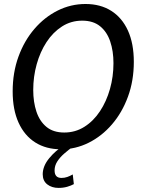

<svg xmlns="http://www.w3.org/2000/svg" viewBox="-20 -734 714 962"><path d="M285.5 14Q211 14 156.8 -20.2Q102.5 -54.5 73 -119.5Q43.5 -184.5 43.5 -276Q43.5 -370.5 72.5 -450.2Q101.5 -530 152.5 -589.2Q203.5 -648.5 269.2 -681.2Q335 -714 408.5 -714Q483 -714 537.2 -679.8Q591.5 -645.5 621 -580.8Q650.5 -516 650.5 -424Q650.5 -329.5 621.2 -249.8Q592 -170 541 -110.8Q490 -51.5 424.2 -18.8Q358.5 14 285.5 14ZM302 -70Q357.5 -70 403 -98.8Q448.5 -127.5 481 -176.8Q513.5 -226 531 -288.2Q548.5 -350.5 548.5 -417.5Q548.5 -478 532.2 -526.2Q516 -574.5 481.5 -602.5Q447 -630.5 392 -630.5Q336 -630.5 290.8 -601.5Q245.5 -572.5 213.2 -523.2Q181 -474 163.8 -412Q146.5 -350 146.5 -283Q146.5 -223 162.5 -174.8Q178.5 -126.5 212.8 -98.2Q247 -70 302 -70ZM300 -5 346.5 0Q323 17 301.8 35.5Q280.5 54 267 75Q253.5 96 253.5 120Q253.5 157.5 288 157.5Q303 157.5 316.8 152.8Q330.5 148 344.5 140L350 188.5Q336.5 196 316.8 201.8Q297 207.5 273.5 207.5Q239.5 207.5 216.8 189.8Q194 172 194 138.5Q194.5 97.5 226.8 58.5Q259 19.5 300 -5Z"/></svg>

Font: Cabin
Style: Italic
Weight: 400
Width: 4
Italic angle: -10°
Designer: Pablo Impallari
Foundry: Pablo Impallari. http://www.impallari.com Igino Marini. http://www.ikern.com
Version: Version 3.001